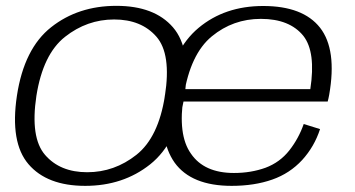

<svg xmlns="http://www.w3.org/2000/svg" viewBox="-20 -616 1184 641"><path d="M264.5 4.5Q391 4.5 481.2 -67.2Q571.5 -139 596 -296.5Q619.5 -453 557.5 -524.8Q495.5 -596.5 368.5 -596.5Q241 -596.5 150.8 -525.2Q60.5 -454 36.5 -296.5Q13 -140.5 75 -68Q137 4.5 264.5 4.5ZM271 -41Q180.5 -41 130.5 -98.8Q80.5 -156.5 101.5 -296Q123.5 -435 197 -493Q270.5 -551 361 -551Q452 -551 502.2 -493.5Q552.5 -436 530.5 -296Q509 -157.5 435.5 -99.2Q362 -41 271 -41ZM753.5 4.5 761 -38.5Q661.5 -38.5 617.5 -103Q572.5 -166 593.5 -297Q615.5 -435.5 687 -494.5Q758 -553 851 -553Q947 -553 993 -496Q1035 -442 1016 -318.5H588.5L581 -277H1074Q1077 -288 1079 -299.5Q1105.5 -450.5 1048.5 -523.5Q991.5 -596 858.5 -596Q730.5 -596 643 -523Q555.5 -450 530.5 -297.5Q507.5 -151.5 563 -73Q619 4.5 753.5 4.5ZM761 -38.5 753.5 4.5Q829.5 4.5 889 -16.5Q947.5 -37 989 -82Q1029.5 -126.5 1048.5 -185L994 -202Q977 -153.5 946 -114Q914.5 -74 866.5 -56Q818 -38.5 761 -38.5Z"/></svg>

Font: Anybody SemiExpanded Light
Style: Italic
Weight: 300
Width: 6
Italic angle: -10°
Version: Version 1.113;gftools[0.9.25]